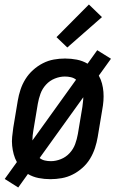

<svg xmlns="http://www.w3.org/2000/svg" viewBox="-20 -788 540 853"><path d="M61 45 1 7 55 -68Q46 -84 41 -102.5Q36 -121 34 -140.5Q32 -160 34 -180Q36 -200 39 -221L59 -341Q63 -365 71 -389.5Q79 -414 93 -436.5Q107 -459 127 -477Q147 -495 170.5 -507Q194 -519 219 -523.5Q244 -528 269 -528Q296 -528 321.5 -523Q347 -518 369 -505L412 -565L473 -527L419 -452Q428 -436 433 -417.5Q438 -399 439.5 -379.5Q441 -360 439.5 -340Q438 -320 434 -299L414 -179Q410 -155 402 -130.5Q394 -106 380.5 -83.5Q367 -61 347 -43Q327 -25 303.5 -13Q280 -1 254.5 3.5Q229 8 204 8Q177 8 151.5 3Q126 -2 104 -15ZM124 -164 318 -434Q308 -442 295 -445Q282 -448 268 -448Q246 -448 223.5 -439Q201 -430 184.5 -412Q168 -394 160 -372Q152 -350 148 -327L128 -207Q126 -196 125 -185.5Q124 -175 124 -164ZM206 -72Q228 -72 250.5 -81Q273 -90 289.5 -108Q306 -126 314 -148Q322 -170 326 -193L346 -313Q347 -324 348.5 -334.5Q350 -345 350 -356L156 -86Q166 -78 179 -75Q192 -72 206 -72ZM279 -577 231 -623 375 -768 433 -712Z"/></svg>

Font: Iosevka Curly Slab Medium
Style: Italic
Weight: 500
Italic angle: -9°
Monospace: yes
Designer: Belleve Invis
Foundry: Belleve Invis
Version: Version 22.1.2; ttfautohint (v1.8.4)